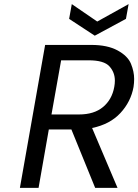

<svg xmlns="http://www.w3.org/2000/svg" viewBox="-20 -916 674 936"><path d="M594 -824 442 -742 317 -824 330 -896 454 -811 607 -896ZM444 0 328 -285H218L168 0H77L200 -697H425Q504 -697 553.5 -670Q603 -643 618.5 -605Q634 -567 634 -531Q634 -512 631 -492Q618 -420 567 -365Q516 -310 429 -292L553 0ZM231 -358H365Q439 -358 482.5 -394.5Q526 -431 537 -492Q540 -508 540 -523Q540 -563 513.5 -592.5Q487 -622 412 -622H278Z"/></svg>

Font: Fz Poppins
Style: Italic
Weight: 400
Italic angle: -10°
Designer: Ninad Kale (Devanagari), Jonny Pinhorn (Latin)
Foundry: Indian Type Foundry
Version: Vit hóa bi Vntype.Com & FontZin.Com